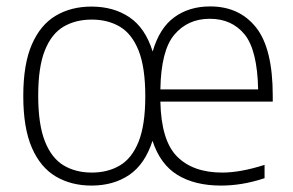

<svg xmlns="http://www.w3.org/2000/svg" viewBox="-20 -569 914 598"><path d="M265 9Q202 9 154 -19.2Q106 -47.5 79.2 -109Q52.5 -170.5 52.5 -270Q52.5 -369 79.2 -430.5Q106 -492 153.8 -520.2Q201.5 -548.5 265 -548.5Q334 -548.5 383.2 -515.2Q432.5 -482 455.5 -408.5Q476.5 -481.5 522.8 -515.2Q569 -549 634.5 -549Q725.5 -549 777.5 -483.5Q829.5 -418 829.5 -271V-252.5H479.5Q482 -131 531.8 -81.2Q581.5 -31.5 672 -31.5Q729 -31.5 804 -55.5V-14Q767.5 -2 734.2 3.5Q701 9 668.5 9Q587 9 533 -24Q479 -57 455 -130.5Q431.5 -57.5 382.5 -24.2Q333.5 9 265 9ZM633.5 -510.5Q565 -510.5 523.2 -461.2Q481.5 -412 479.5 -290.5H784Q781.5 -413 741.8 -461.8Q702 -510.5 633.5 -510.5ZM266 -31.5Q316 -31.5 353.5 -53.8Q391 -76 411.8 -128Q432.5 -180 432.5 -269Q432.5 -359 411.8 -411.2Q391 -463.5 353.5 -485.8Q316 -508 266 -508Q215.5 -508 178 -486Q140.5 -464 119.8 -412.2Q99 -360.5 99 -271.5Q99 -181.5 119.8 -129Q140.5 -76.5 178 -54Q215.5 -31.5 266 -31.5Z"/></svg>

Font: Encode Sans XLt
Style: Regular
Weight: 200
Designer: Multiple Designers
Foundry: Impallari Type
Version: Version 3.002; ttfautohint (v1.8.3) -l 8 -r 50 -G 200 -x 14 